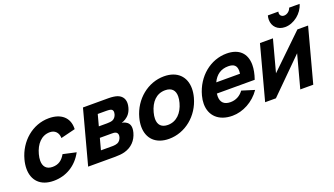

<svg xmlns="http://www.w3.org/2000/svg" viewBox="-67 -1275 3141 1807"><g transform="rotate(-20 1503.0 -372.0)"><path d="M231.6 15C356.6 15 462.8 -49 524.6 -164L393.4 -193C363.4 -141 326.7 -112 265.7 -112C203.9 -112 174.6 -148.3 174.6 -206.3C174.6 -225.3 177.8 -246.8 184 -270C208.1 -360 264.3 -428 350.3 -428C400.3 -428 434.5 -395 435.5 -339L581.1 -375C581.3 -379 581.4 -383 581.4 -387C581.4 -490.9 508.7 -555 386.4 -555C221.4 -555 83.9 -434 40 -270C31.4 -237.9 27.1 -207.3 27.1 -178.9C27.1 -64.1 96.9 15 231.6 15Z M579.7 0H849.7C884.7 0 919.5 -3 945.3 -10C1020.7 -30 1069.9 -83 1089.2 -155C1093.6 -171.3 1095.5 -185.6 1095.5 -197.9C1095.5 -236.2 1076.7 -256.9 1052.7 -269C1043.1 -274 1030.1 -278 1017.7 -280C1030.5 -283 1044.1 -289 1058.5 -298C1088.6 -317 1113.1 -345 1126 -393C1130.3 -409.1 1132.2 -423.5 1132.2 -436.5C1132.2 -488.9 1100.5 -517 1064.4 -529C1046 -535 1017.3 -540 977.3 -540H724.3ZM803.9 -322 834.2 -435H917.2C923.2 -435 951.2 -435 964.9 -430C979.1 -425 985 -413 985 -398.3C985 -392.2 984 -385.7 982.2 -379C976.3 -357 962.2 -338 943.1 -330C928.5 -324 907.9 -322 886.9 -322ZM745.3 -103 775.8 -217H897.8C906.8 -217 923.8 -217 935.2 -211C945.4 -205.6 954.2 -195.4 954.2 -178C954.2 -173 953.5 -167.3 951.8 -161C946.4 -141 932.5 -119 911.4 -111C898.1 -106 881.3 -103 867.3 -103Z M1386.6 15C1548.6 15 1692 -102 1737 -270C1745.3 -301 1749.3 -330.4 1749.3 -357.6C1749.3 -476.8 1672.1 -555 1539.4 -555C1379.4 -555 1235.3 -439 1190 -270C1181.6 -238.7 1177.6 -209.2 1177.6 -181.8C1177.6 -63 1254.1 15 1386.6 15ZM1420.7 -112C1356.1 -112 1324.6 -147.2 1324.6 -206.7C1324.6 -225.5 1327.8 -246.7 1334 -270C1359.2 -364 1416.3 -428 1505.3 -428C1570.8 -428 1602.3 -392.1 1602.3 -332.7C1602.3 -314 1599.2 -293 1593 -270C1568.1 -177 1507.7 -112 1420.7 -112Z M1953.3 -232H2332.3C2350.6 -284 2359.5 -331.1 2359.5 -372.3C2359.5 -486.4 2291.3 -555 2166.4 -555C2006.4 -555 1862.6 -440 1815.1 -263C1807.5 -234.5 1803.8 -207.4 1803.8 -182.1C1803.8 -63.8 1884.8 15 2021.6 15C2125.6 15 2235.9 -42 2303.4 -141L2177.9 -180C2146.1 -136 2100.7 -112 2047.7 -112C1983.4 -112 1951.3 -144.8 1951.3 -204.5C1951.3 -213.1 1952 -222.3 1953.3 -232ZM2140.7 -437C2197.1 -437 2224 -414 2224 -361.1C2224 -352.6 2223.3 -343.2 2221.9 -333H1983.9C2016.2 -401.5 2067.7 -437 2140.7 -437Z M2772.1 -600C2860.1 -600 2950.1 -671 2973.7 -759H2868.7C2860.6 -729 2830.2 -705 2800.2 -705C2775.1 -705 2758.7 -721.8 2758.7 -744.8C2758.7 -749.3 2759.4 -754.1 2760.7 -759H2655.7C2651.8 -744.7 2650 -730.8 2650 -717.6C2650 -649.7 2698.4 -600 2772.1 -600ZM2979 -540H2872L2541.5 -221L2627 -540H2497L2352.3 0H2460.3L2792.7 -330L2704.3 0H2834.3Z"/></g></svg>

Font: Manrope
Style: ExtraBoldItalic
Weight: 800
Italic angle: -15°
Designer: Mikhail Sharanda
Foundry: Mikhail Sharanda
Version: Version 4.502;hotconv 1.0.109;makeotfexe 2.5.65596